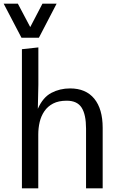

<svg xmlns="http://www.w3.org/2000/svg" viewBox="-37 -1018 650 1038"><path d="M81.5 0V-752L170.4 -761.7V-560.1L167.5 -429.7Q194.8 -491.7 240.7 -515.9Q286.6 -540 341.8 -540Q427.2 -540 472.7 -484.4Q518.1 -428.7 518.1 -327.1V0H428.2V-322.8Q428.2 -398.4 404.3 -436Q380.4 -473.6 323.7 -473.6Q279.8 -473.6 250.2 -458.3Q220.7 -442.9 202.9 -416.7Q185.1 -390.6 177.5 -358.2Q169.9 -325.7 169.9 -291V0ZM79.1 -814 -17.1 -998H59.6L126.5 -871.6L192.4 -998H269L173.3 -814Z"/></svg>

Font: Comme
Style: Regular
Weight: 400
Designer: Vernon Adams
Foundry: Vernon Adams
Version: Version 1.000;gftools[0.9.27]